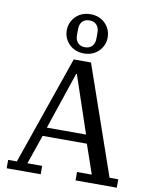

<svg xmlns="http://www.w3.org/2000/svg" viewBox="-103 -1053 895 1128"><g transform="rotate(10 344.5 -488.5)"><path d="M16 -50H68L293 -698H396L621 -50H673V0H427V-50H515L455 -224H191L131 -50H219V0H16ZM207 -276H441L326 -617H322ZM345 -780Q372 -780 387.5 -796.5Q403 -813 403 -842V-878Q403 -907 387.5 -923.5Q372 -940 345 -940Q318 -940 302.5 -923.5Q287 -907 287 -878V-842Q287 -813 302.5 -796.5Q318 -780 345 -780ZM345 -743Q319 -743 297 -751.5Q275 -760 258.5 -776Q242 -792 232.5 -813Q223 -834 223 -860Q223 -885 232.5 -906.5Q242 -928 258.5 -944Q275 -960 297 -968.5Q319 -977 345 -977Q371 -977 393 -968.5Q415 -960 431.5 -944Q448 -928 457.5 -906.5Q467 -885 467 -860Q467 -834 457.5 -813Q448 -792 431.5 -776Q415 -760 393 -751.5Q371 -743 345 -743Z"/></g></svg>

Font: IBM Plex Serif Text
Style: Regular
Weight: 450
Designer: Mike Abbink, Paul van der Laan, Pieter van Rosmalen
Foundry: Bold Monday
Version: Version 3.001